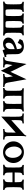

<svg xmlns="http://www.w3.org/2000/svg" viewBox="1924 -2522 652 4541"><g transform="rotate(90 2250.5 -252.0)"><path d="M142.1 -4.9Q97.2 -4.9 17.6 1.5V-30.3Q50.3 -35.2 65.2 -53Q80.1 -70.8 81.1 -106Q84 -196.8 84 -244.1Q84 -291.5 81.1 -382.3Q80.1 -418.5 67.1 -435.8Q54.2 -453.1 22.5 -457.5V-489.7Q101.6 -483.4 142.1 -483.4Q182.6 -483.4 261.7 -489.7V-457.5Q230 -453.1 217 -435.8Q204.1 -418.5 203.1 -382.3Q200.2 -291.5 200.2 -244.1Q200.2 -196.8 203.1 -106Q204.1 -75.7 212.4 -65.9Q220.7 -56.2 241.2 -56.2H313.5Q337.4 -56.2 347.2 -65.4Q356.9 -74.7 357.9 -106Q360.8 -196.8 360.8 -244.1Q360.8 -291.5 357.9 -382.3Q356.9 -418.5 344 -435.8Q331.1 -453.1 299.3 -457.5V-489.7Q378.4 -483.4 418.9 -483.4Q459.5 -483.4 538.6 -489.7V-457.5Q506.8 -453.1 493.9 -435.8Q481 -418.5 480 -382.3Q477.1 -291.5 477.1 -244.1Q477.1 -196.8 480 -106Q481 -74.7 490.7 -65.4Q500.5 -56.2 524.9 -56.2H597.2Q617.2 -56.2 625.7 -65.9Q634.3 -75.7 634.8 -106Q637.7 -196.8 637.7 -244.1Q637.7 -258.3 636.2 -315.4Q634.8 -372.6 634.8 -382.3Q633.8 -418.9 620.8 -436Q607.9 -453.1 576.2 -457.5V-489.7Q655.8 -483.4 695.8 -483.4Q736.3 -483.4 815.9 -489.7V-457.5Q783.7 -453.1 770.8 -435.8Q757.8 -418.5 756.8 -382.3Q754.4 -306.6 754.4 -244.1Q754.4 -181.6 756.8 -106Q757.3 -70.8 772.7 -53Q788.1 -35.2 820.3 -30.3V1.5Q741.2 -4.9 695.8 -4.9Z M1142.1 -174.3V-271.5Q1096.7 -259.3 1066.2 -243.9Q1035.6 -228.5 1019.5 -209.2Q1003.4 -189.9 997.1 -169.7Q990.7 -149.4 990.7 -123Q990.7 -94.7 1004.2 -75.4Q1017.6 -56.2 1039.6 -56.2Q1055.2 -56.2 1072.8 -64.5Q1090.3 -72.8 1106 -87.4Q1121.6 -102.1 1131.8 -125Q1142.1 -147.9 1142.1 -174.3ZM1075.7 -490.7Q1161.1 -490.7 1210.7 -445.3Q1260.3 -399.9 1261.2 -330.1L1264.2 -128.9Q1265.1 -93.8 1271.7 -82.3Q1278.3 -70.8 1293 -70.8Q1296.4 -70.8 1325.2 -77.1L1331.1 -36.1Q1319.3 -34.2 1306.9 -31.5Q1294.4 -28.8 1285.6 -26.4Q1276.9 -23.9 1265.1 -20Q1253.4 -16.1 1247.8 -14.2Q1242.2 -12.2 1230.5 -7.6Q1218.8 -2.9 1215.8 -2Q1210.4 0 1173.3 13.2Q1155.3 -8.8 1145 -43.5Q1112.3 -16.1 1080.3 -6.8Q1048.3 2.4 1006.3 2.4Q949.2 2.4 908.9 -32.2Q868.7 -66.9 868.7 -117.7Q868.7 -194.3 939.5 -244.4Q1010.3 -294.4 1142.1 -325.7Q1141.1 -391.1 1127.9 -415Q1114.7 -439 1082 -439Q1058.6 -439 1037.4 -414.6Q1016.1 -390.1 993.7 -343.8L902.8 -393.1L935.5 -457.5Q1008.3 -490.7 1075.7 -490.7Z M1680.2 -172.9 1856 -551.3 1934.6 -106.9V-107.4Q1938 -87.4 1945.6 -73.2Q1953.1 -59.1 1960.9 -51.8Q1968.8 -44.4 1983.4 -39.8Q1998 -35.2 2007.3 -33.9Q2016.6 -32.7 2036.1 -31.2V1.5Q1934.6 -4.9 1887.7 -4.9Q1833.5 -4.9 1731 1.5V-31.2L1768.6 -34.7H1768.1Q1808.6 -38.6 1808.6 -85Q1808.6 -95.7 1807.1 -103.5L1785.2 -229.5Q1761.7 -179.2 1715.3 -79.1Q1668.9 21 1653.3 54.2L1518.6 -221.7Q1505.9 -142.6 1499.5 -103.5Q1498 -94.2 1498 -85Q1498 -38.1 1537.6 -34.2H1537.1Q1541 -33.7 1556.4 -32.2Q1571.8 -30.8 1574.7 -30.8V2Q1473.1 -4.4 1447.8 -4.4Q1430.7 -4.4 1336.9 1.5V-31.2L1374 -34.7Q1414.1 -40.5 1424.8 -106.9Q1435.1 -171.9 1459.7 -329.8Q1484.4 -487.8 1494.6 -552.2Z M2187 -483.4H2496.6Q2537.1 -483.4 2616.7 -489.7V-457.5Q2584.5 -453.1 2571.5 -435.8Q2558.6 -418.5 2557.6 -382.3Q2555.2 -306.6 2555.2 -244.1Q2555.2 -181.6 2557.6 -106Q2558.1 -70.8 2573.5 -53Q2588.9 -35.2 2621.1 -30.3V1.5Q2542 -4.9 2496.6 -4.9Q2451.7 -4.9 2372.6 1.5V-30.3Q2404.8 -35.2 2419.7 -53Q2434.6 -70.8 2435.5 -106Q2435.5 -115.7 2437 -172.9Q2438.5 -230 2438.5 -244.1Q2438.5 -359.4 2436 -434.1H2247.6Q2245.1 -324.2 2245.1 -244.1Q2245.1 -196.8 2248 -106Q2249 -70.8 2263.9 -53Q2278.8 -35.2 2311.5 -30.3V1.5Q2231.9 -4.9 2187 -4.9Q2142.1 -4.9 2062.5 1.5V-30.3Q2095.2 -35.2 2110.1 -53Q2125 -70.8 2126 -106Q2128.9 -196.8 2128.9 -244.1Q2128.9 -291.5 2126 -382.3Q2125 -418.5 2112.1 -435.8Q2099.1 -453.1 2067.4 -457.5V-489.7Q2146.5 -483.4 2187 -483.4Z M3210.4 -543.5 3198.2 -496.1Q3196.3 -392.6 3196.3 -324.2Q3196.3 -230 3198.2 -122.6Q3198.2 -77.6 3208.5 -57.1Q3218.8 -36.6 3244.1 -34.7H3243.7Q3246.6 -34.7 3262 -33.2Q3277.3 -31.7 3281.2 -31.2V1.5Q3178.7 -4.9 3156.7 -4.9Q3134.8 -4.9 3032.2 1.5V-31.2L3069.8 -34.7H3069.3Q3091.8 -36.6 3102.8 -53.5Q3113.8 -70.3 3114.3 -105.5Q3116.7 -251 3117.2 -297.9L2738.3 44.9Q2741.7 -195.3 2741.7 -258.3Q2741.7 -302.7 2739.3 -369.6Q2739.3 -411.6 2728.8 -431.4Q2718.3 -451.2 2693.8 -454.1L2663.6 -457.5V-489.7Q2756.8 -483.4 2781.2 -483.4Q2805.2 -483.4 2898.4 -489.7V-457.5L2868.2 -454.1Q2823.2 -448.7 2823.2 -382.8Q2823.2 -367.7 2821.8 -338.1Q2820.3 -308.6 2820.3 -294.4Q2820.3 -253.9 2822.3 -192.9Q2863.8 -230.5 2982.9 -338.4Q3102.1 -446.3 3161.6 -499.5L3198.7 -557.6V-532.7Q3200.7 -534.7 3204.6 -538.3Q3208.5 -542 3210.4 -543.5Z M3357.4 -120.4Q3324.2 -176.8 3324.2 -244.1Q3324.2 -311.5 3357.4 -367.9Q3390.6 -424.3 3449.5 -457.5Q3508.3 -490.7 3580.1 -490.7Q3651.9 -490.7 3710.7 -457.5Q3769.5 -424.3 3802.7 -367.9Q3835.9 -311.5 3835.9 -244.1Q3835.9 -176.8 3802.7 -120.4Q3769.5 -64 3710.7 -30.8Q3651.9 2.4 3580.1 2.4Q3508.3 2.4 3449.5 -30.8Q3390.6 -64 3357.4 -120.4ZM3569.3 -439Q3517.6 -439 3481.9 -387Q3446.3 -335 3446.3 -259.3Q3446.3 -203.1 3466.1 -154.5Q3485.8 -106 3519 -77.6Q3552.2 -49.3 3590.3 -49.3Q3643.1 -49.3 3678.5 -101.6Q3713.9 -153.8 3713.9 -230Q3713.9 -315.4 3670.7 -377.2Q3627.4 -439 3569.3 -439Z M4468.3 -489.7V-457.5Q4436.5 -453.1 4423.6 -435.8Q4410.6 -418.5 4409.7 -382.3Q4406.7 -291.5 4406.7 -244.1Q4406.7 -196.8 4409.7 -106Q4410.6 -70.8 4425.8 -53Q4440.9 -35.2 4473.1 -30.3V1.5Q4393.6 -4.9 4348.6 -4.9Q4303.7 -4.9 4224.1 1.5V-30.3Q4256.8 -35.2 4271.7 -53Q4286.6 -70.8 4287.6 -106Q4287.6 -112.8 4288.3 -136.2Q4289.1 -159.7 4289.6 -182.4Q4290 -205.1 4290 -220.7H4059.6Q4060.5 -154.3 4062.5 -106Q4063.5 -70.8 4078.4 -53Q4093.3 -35.2 4125.5 -30.3V1.5Q4046.4 -4.9 4001.5 -4.9Q3956.1 -4.9 3877 1.5V-30.3Q3909.2 -35.2 3924.3 -53Q3939.5 -70.8 3940.4 -106Q3942.9 -181.6 3942.9 -244.1Q3942.9 -306.6 3940.4 -382.3Q3939.5 -418.5 3926.3 -435.8Q3913.1 -453.1 3881.3 -457.5V-489.7Q3960.9 -483.4 4001.5 -483.4Q4041.5 -483.4 4121.1 -489.7V-457.5Q4089.4 -453.1 4076.4 -436Q4063.5 -418.9 4062.5 -382.3Q4060.5 -333.5 4059.6 -272.5H4290Q4290 -288.1 4289.6 -309.8Q4289.1 -331.5 4288.3 -353.3Q4287.6 -375 4287.6 -382.3Q4286.6 -418.5 4273.7 -435.8Q4260.7 -453.1 4229 -457.5V-489.7Q4308.1 -483.4 4348.6 -483.4Q4389.2 -483.4 4468.3 -489.7Z"/></g></svg>

Font: Flanker
Style: Bold
Weight: 700
Designer: Flanker
Foundry: Flanker
Version: Version 2.021